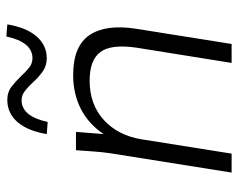

<svg xmlns="http://www.w3.org/2000/svg" viewBox="-94 -672 765 618"><g transform="rotate(-90 289.0 -362.5)"><path d="M43 0 105 -389Q109 -416 111 -444.5Q113 -473 115 -501H174L167 -412Q199 -460 247.5 -485Q296 -510 357 -510Q450 -510 485.5 -457.5Q521 -405 506 -308L457 0H396L445 -306Q457 -388 431 -422.5Q405 -457 339 -457Q262 -457 212 -411Q162 -365 150 -289L104 0ZM206 -592 167 -595Q177 -656 205.5 -689Q234 -722 277 -722Q302 -722 320 -708Q338 -694 353 -678Q367 -663 380.5 -652Q394 -641 411 -641Q463 -641 481 -725L520 -722Q510 -661 481.5 -628Q453 -595 411 -595Q386 -595 367 -609Q348 -623 333 -640Q320 -654 306 -665Q292 -676 276 -676Q224 -676 206 -592Z"/></g></svg>

Font: Mulish Light
Style: Italic
Weight: 300
Italic angle: -9°
Designer: Vernon Adams
Foundry: Vernon Adams
Version: Version 3.603; ttfautohint (v1.8.3)